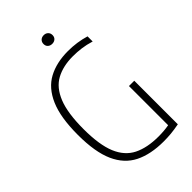

<svg xmlns="http://www.w3.org/2000/svg" viewBox="-271 -1003 1100 1100"><g transform="rotate(-45 279.0 -453.5)"><path d="M369.5 5.5Q264.5 5.5 192.8 -30.2Q121 -66 84.2 -148Q47.5 -230 47.5 -369Q47.5 -510.5 83.8 -593.8Q120 -677 187 -713Q254 -749 347 -749Q419.5 -749 486 -729V-687.5Q448.5 -699 414.2 -703.5Q380 -708 345.5 -708Q266.5 -708 210 -677.5Q153.5 -647 123.8 -573Q94 -499 94 -369Q94 -242 124.2 -169.2Q154.5 -96.5 215.5 -66Q276.5 -35.5 368 -35.5Q413.5 -35.5 452.5 -42.5V-360H495.5V-7Q458.5 0 429 2.8Q399.5 5.5 369.5 5.5ZM313 -841.5Q297 -841.5 286.8 -850.8Q276.5 -860 276.5 -876Q276.5 -892 286.8 -901.8Q297 -911.5 313 -911.5Q329 -911.5 339.2 -901.8Q349.5 -892 349.5 -876Q349.5 -860 339.2 -850.8Q329 -841.5 313 -841.5Z"/></g></svg>

Font: Encode Sans Cnd XLt
Style: Regular
Weight: 200
Width: 3
Designer: Multiple Designers
Foundry: Impallari Type
Version: Version 3.002; ttfautohint (v1.8.3) -l 8 -r 50 -G 200 -x 14 